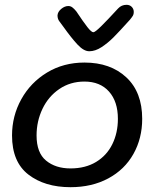

<svg xmlns="http://www.w3.org/2000/svg" viewBox="-20 -777 638 798"><path d="M30 -214Q30 -295 68.5 -364.5Q107 -434 175.5 -475.5Q244 -517 331 -517Q439 -517 505 -455.5Q571 -394 571 -283Q571 -202 534.5 -137Q498 -72 430 -35.5Q362 1 273 1Q166 1 98 -51.5Q30 -104 30 -214ZM470 -283Q470 -355 433 -396.5Q396 -438 331 -438Q272 -438 226.5 -407Q181 -376 156.5 -324.5Q132 -273 132 -214Q132 -142 171.5 -109.5Q211 -77 273 -77Q335 -77 379.5 -104Q424 -131 447 -178Q470 -225 470 -283ZM536 -727Q536 -718 532.5 -712Q529 -706 520 -695Q475 -645 451.5 -621.5Q428 -598 402 -581Q376 -564 351 -564Q328 -564 302 -592Q276 -620 244 -665Q235 -678 227 -688Q219 -698 219 -713Q220 -728 234.5 -740Q249 -752 264 -752Q273 -752 280.5 -746.5Q288 -741 297 -730Q327 -685 343.5 -664Q360 -643 368 -643Q375 -643 400 -667.5Q425 -692 471 -742Q485 -757 506 -757Q519 -757 527.5 -748.5Q536 -740 536 -727Z"/></svg>

Font: Mali Medium
Style: Italic
Weight: 500
Italic angle: -10°
Version: Version 1.000; ttfautohint (v1.6)